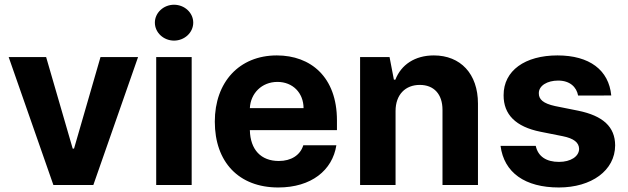

<svg xmlns="http://www.w3.org/2000/svg" viewBox="-20 -789 2679 819"><path d="M568.9 -545.5H408.7L295.8 -155.2H290.1L176.8 -545.5H17L207.7 0H378.2Z M646.3 0H797.6V-545.5H646.3ZM640.6 -692.5C640.6 -650.2 677.6 -615.8 722.3 -615.8C767.4 -615.8 804.3 -650.2 804.3 -692.5C804.3 -734.4 767.4 -768.8 722.3 -768.8C677.6 -768.8 640.6 -734.4 640.6 -692.5Z M1166.9 10.7C1307.9 10.7 1398.1 -62.5 1414.8 -169.4H1273.8C1260.7 -126.8 1221.6 -102.3 1169.4 -102.3C1093.4 -102.3 1047.6 -150.2 1045.8 -234H1417.3V-275.6C1417.3 -460.9 1305 -552.6 1160.9 -552.6C1000.4 -552.6 896.3 -438.6 896.3 -270.2C896.3 -97.3 998.9 10.7 1166.9 10.7ZM1045.8 -327.8C1048.7 -390.3 1096.2 -439.6 1163.4 -439.6C1229 -439.6 1274.5 -392.8 1274.9 -327.8Z M1667.3 -315.3C1667.3 -385.7 1709.5 -426.8 1770.6 -426.8C1831.3 -426.8 1867.5 -387.1 1867.5 -320.3V0H2018.8V-347.3C2018.8 -474.4 1944.2 -552.6 1830.6 -552.6C1749.6 -552.6 1691.1 -512.8 1666.5 -449.2H1660.2L1641.7 -545.5H1516V0H1667.3Z M2446 -381.4 2587.4 -381.7C2577.1 -490.4 2494.3 -552.6 2358 -552.6C2219.8 -552.6 2127.8 -487.9 2128.2 -382.8C2127.8 -301.1 2179.3 -248.2 2285.9 -226.9L2380.3 -208.1C2427.9 -198.5 2449.6 -181.1 2450.3 -153.8C2449.6 -121.4 2414.4 -98.4 2364.3 -98.4C2310.7 -98.4 2274.9 -121.4 2265.3 -166.9H2115.1C2130 -52.2 2219.8 10.7 2364 10.7C2502.5 10.7 2603.7 -61.4 2604 -169C2603.7 -247.9 2552.2 -295.1 2446.4 -316.8L2347.7 -336.6C2296.9 -347.7 2278.1 -365.1 2278.4 -391.3C2278.1 -424 2315 -445.3 2360.8 -445.3C2411.6 -445.3 2439.3 -417.3 2446 -381.4Z"/></svg>

Font: GiG Sans
Style: Bold
Weight: 700
Designer: Andreas Faust
Version: Version 1.100;FEAKit 1.0